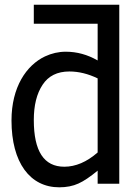

<svg xmlns="http://www.w3.org/2000/svg" viewBox="-20 -780 593 815"><path d="M486.3 -759.8H123.5V-679.2H394.5V-523.4C351.1 -548.3 306.2 -560.5 259.3 -560.5C228.5 -560.5 199.2 -553.7 170.9 -540.5C91.8 -502.9 28.8 -410.2 28.8 -268.6C28.8 -89.8 107.4 15.1 231.4 15.1C262.2 15.1 289.6 9.8 313 -1C335.9 -11.2 363.3 -29.8 394.5 -55.7V0H486.3ZM394.5 -132.8C348.1 -92.3 300.8 -72.3 252.9 -72.3C166.5 -72.3 123.5 -138.2 123.5 -270.5C123.5 -332.5 135.7 -382.3 160.6 -419.9C185.1 -457.5 223.1 -476.6 274.4 -476.6C314 -476.6 354 -466.8 394.5 -447.3Z"/></svg>

Font: SG Kara SemiBold
Style: Regular
Weight: 400
Designer: Damoon Khanjanzadeh
Version: Version 1.000